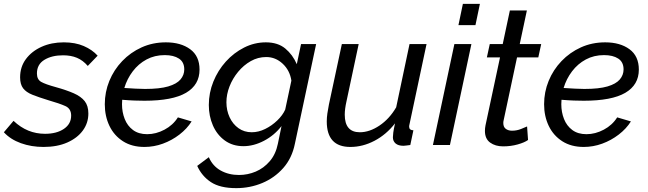

<svg xmlns="http://www.w3.org/2000/svg" viewBox="-44 -750 3350 993"><path d="M181 10Q118 10 64 -9.5Q10 -29 -24 -66L26 -125Q62 -91 102.5 -74.5Q143 -58 189 -58Q249 -58 286.5 -83.5Q324 -109 324 -152Q324 -188 294 -201.5Q264 -215 205 -232Q156 -247 123.5 -260Q91 -273 75.5 -293.5Q60 -314 60 -350Q60 -404 90 -444.5Q120 -485 171 -508Q222 -531 286 -531Q345 -531 389 -512Q433 -493 461 -462L410 -409Q385 -438 354 -451Q323 -464 282 -464Q224 -464 185.5 -440.5Q147 -417 147 -370Q147 -339 169 -326.5Q191 -314 246 -299Q300 -284 337.5 -267.5Q375 -251 394 -227Q413 -203 413 -163Q413 -114 384.5 -75Q356 -36 304 -13Q252 10 181 10Z M703 10Q638 10 592 -19.5Q546 -49 522 -99Q498 -149 498 -211Q498 -274 521.5 -331.5Q545 -389 588 -434Q631 -479 688.5 -505Q746 -531 814 -531Q891 -531 939.5 -495.5Q988 -460 988 -390Q988 -311 918 -270Q848 -229 703 -229Q680 -229 651.5 -230Q623 -231 588 -234Q587 -222 587 -211Q587 -170 601 -134.5Q615 -99 644 -77.5Q673 -56 717 -56Q763 -56 807 -79.5Q851 -103 876 -143L947 -122Q923 -84 884 -54Q845 -24 798.5 -7Q752 10 703 10ZM808 -465Q756 -465 714 -442.5Q672 -420 642.5 -381Q613 -342 599 -295Q632 -293 657.5 -291.5Q683 -290 706 -290Q782 -290 826 -303Q870 -316 889.5 -339Q909 -362 909 -391Q909 -429 881.5 -447Q854 -465 808 -465Z M1178 223Q1094 223 1047 192Q1000 161 976 108L1036 63Q1056 109 1097.5 132Q1139 155 1192 155Q1237 155 1278.5 137.5Q1320 120 1351 84Q1382 48 1393 -6L1412 -98Q1375 -50 1321.5 -22Q1268 6 1215 6Q1159 6 1118.5 -23.5Q1078 -53 1057 -101.5Q1036 -150 1036 -207Q1036 -270 1059.5 -328Q1083 -386 1124 -431.5Q1165 -477 1218.5 -504Q1272 -531 1331 -531Q1393 -531 1431.5 -499Q1470 -467 1491 -418L1513 -522H1591L1481 -6Q1466 68 1421 119Q1376 170 1312.5 196.5Q1249 223 1178 223ZM1258 -66Q1293 -66 1327.5 -83Q1362 -100 1390 -127Q1418 -154 1431 -183L1463 -333Q1455 -386 1418 -420.5Q1381 -455 1333 -455Q1290 -455 1253 -434Q1216 -413 1187.5 -378.5Q1159 -344 1143 -303Q1127 -262 1127 -221Q1127 -179 1143.5 -143.5Q1160 -108 1189.5 -87Q1219 -66 1258 -66Z M1768 10Q1646 10 1646 -122Q1646 -141 1649 -162.5Q1652 -184 1657 -209L1724 -522H1811L1748 -226Q1739 -186 1739 -157Q1739 -66 1817 -66Q1867 -66 1918.5 -100.5Q1970 -135 2005 -195L2074 -522H2162L2074 -108Q2073 -104 2072.5 -101Q2072 -98 2072 -95Q2072 -77 2094 -76L2078 0Q2067 1 2058.5 2.5Q2050 4 2043 4Q2016 4 2002 -8Q1988 -20 1988 -40Q1988 -49 1990 -64.5Q1992 -80 1999 -112Q1954 -54 1893 -22Q1832 10 1768 10Z M2350 -730H2438L2415 -620H2327ZM2306 -522H2394L2283 0H2195Z M2464 -73Q2464 -87 2467 -102L2542 -453H2474L2489 -522H2556L2593 -696H2681L2644 -522H2755L2740 -453H2630L2561 -129Q2560 -125 2559.5 -121.5Q2559 -118 2559 -114Q2559 -93 2572 -83.5Q2585 -74 2604 -74Q2629 -74 2651 -83Q2673 -92 2682 -96L2687 -26Q2669 -13 2633.5 -3Q2598 7 2558 7Q2518 7 2491 -12.5Q2464 -32 2464 -73Z M2975 10Q2910 10 2864 -19.5Q2818 -49 2794 -99Q2770 -149 2770 -211Q2770 -274 2793.5 -331.5Q2817 -389 2860 -434Q2903 -479 2960.5 -505Q3018 -531 3086 -531Q3163 -531 3211.5 -495.5Q3260 -460 3260 -390Q3260 -311 3190 -270Q3120 -229 2975 -229Q2952 -229 2923.5 -230Q2895 -231 2860 -234Q2859 -222 2859 -211Q2859 -170 2873 -134.5Q2887 -99 2916 -77.5Q2945 -56 2989 -56Q3035 -56 3079 -79.5Q3123 -103 3148 -143L3219 -122Q3195 -84 3156 -54Q3117 -24 3070.5 -7Q3024 10 2975 10ZM3080 -465Q3028 -465 2986 -442.5Q2944 -420 2914.5 -381Q2885 -342 2871 -295Q2904 -293 2929.5 -291.5Q2955 -290 2978 -290Q3054 -290 3098 -303Q3142 -316 3161.5 -339Q3181 -362 3181 -391Q3181 -429 3153.5 -447Q3126 -465 3080 -465Z"/></svg>

Font: Raleway Medium
Style: Italic
Weight: 500
Italic angle: -12°
Designer: Matt McInerney, Pablo Impallari, Rodrigo Fuenzalida
Foundry: Matt McInerney, Pablo Impallari, Rodrigo Fuenzalida
Version: Version 4.026